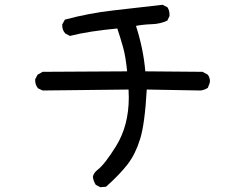

<svg xmlns="http://www.w3.org/2000/svg" viewBox="-20 -727 1040 802"><path d="M399 55 380 45Q370 29 368 12Q370 -4 388 -18Q418 -41 465 -117Q518 -203 518 -320L517 -353L158 -349L139 -358Q127 -372 127 -391V-396L137 -415L158 -427L511 -429Q505 -491 494 -530Q483 -569 470 -608Q351 -597 272 -577L253 -587Q240 -601 240 -620V-625L251 -645Q351 -672 453.5 -683.5Q556 -695 659 -707L679 -697Q688 -684 688 -667V-660L679 -641Q649 -627 615 -626Q581 -625 548 -619Q579 -523 587 -429L826 -427L848 -415Q857 -403 857 -386Q857 -381 848 -360Q834 -351 818 -349L593 -353Q585 -210 565.5 -147Q546 -84 514 -42Q482 0 423 53Z"/></svg>

Font: Xiaolai SC
Style: Regular
Weight: 400
Designer: Nozomi Seto 瀬戸のぞみ
Version: Version 3.11;December 4, 2020;FontCreator 13.0.0.2613 64-bit